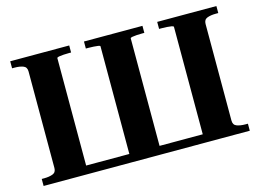

<svg xmlns="http://www.w3.org/2000/svg" viewBox="-95 -883 1430 1056"><g transform="rotate(-15 620.0 -355.0)"><path d="M1032 0H214V-48H1032ZM1207 -710V-670H1193Q1164 -670 1144 -662.5Q1124 -655 1124 -630V-80Q1124 -55 1144 -47.5Q1164 -40 1193 -40H1207V0H952V-659Q952 -664 941 -666Q930 -668 914 -669Q898 -670 883 -670H870V-710ZM369 -710V-670H357Q342 -670 326 -669Q310 -668 299 -666Q288 -664 288 -659V0H33V-40H47Q75 -40 95.5 -47.5Q116 -55 116 -80V-630Q116 -655 96 -662.5Q76 -670 47 -670H33V-710ZM453 -710H786V-670H773Q758 -670 742.5 -669Q727 -668 716.5 -666Q706 -664 706 -660V-1H534V-661Q534 -665 523 -666.5Q512 -668 497 -669Q482 -670 467 -670H453Z"/></g></svg>

Font: Roboto Serif 120pt Expanded SemiBold
Style: Regular
Weight: 600
Width: 7
Designer: Greg Gazdowicz
Foundry: Commercial Type
Version: Version 1.008